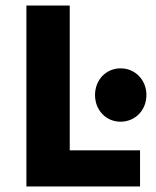

<svg xmlns="http://www.w3.org/2000/svg" viewBox="-20 -671 562 691"><path d="M75 0H484V-130H231V-651H75ZM414 -233C467 -233 507 -275 507 -329C507 -383 467 -425 414 -425C361 -425 322 -383 322 -329C322 -275 361 -233 414 -233Z"/></svg>

Font: Source Sans Pro
Style: Bold
Weight: 700
Designer: Paul D. Hunt
Foundry: Adobe Systems Incorporated
Version: Version 3.006;hotconv 1.0.111;makeotfexe 2.5.65597